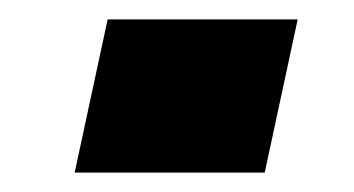

<svg xmlns="http://www.w3.org/2000/svg" viewBox="-20 -399 365 198"><path d="M57 -221 91 -379H287L253 -221Z"/></svg>

Font: Saira Thin ExtraBold
Style: Italic
Weight: 800
Italic angle: -12°
Version: Version 1.101